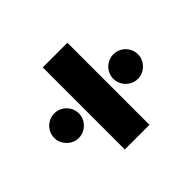

<svg xmlns="http://www.w3.org/2000/svg" viewBox="-124 -714 827 827"><g transform="rotate(45 290.0 -300.0)"><path d="M40 -375H540V-225H40ZM290 -555Q310 -555 327.2 -544.8Q344.5 -534.5 354.8 -517.2Q365 -500 365 -480Q365 -460 354.8 -442.8Q344.5 -425.5 327.2 -415.2Q310 -405 290 -405Q269.5 -405 252.2 -415.2Q235 -425.5 225 -442.8Q215 -460 215 -480Q215 -500 225 -517.2Q235 -534.5 252.2 -544.8Q269.5 -555 290 -555ZM290 -195Q310 -195 327.2 -184.8Q344.5 -174.5 354.8 -157.2Q365 -140 365 -120Q365 -100 354.8 -82.8Q344.5 -65.5 327.2 -55.2Q310 -45 290 -45Q269.5 -45 252.2 -55.2Q235 -65.5 225 -82.8Q215 -100 215 -120Q215 -140 225 -157.2Q235 -174.5 252.2 -184.8Q269.5 -195 290 -195Z"/></g></svg>

Font: Urbanist
Style: Regular
Weight: 400
Designer: Corey Hu
Foundry: Corey Hu
Version: Version 1.2; befe77262ef67d88f1d94aa3d2e49ef1327b4483